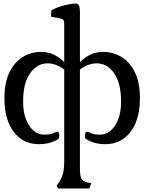

<svg xmlns="http://www.w3.org/2000/svg" viewBox="-20 -803 817 1088"><path d="M311 265 300 251 311 235Q329 209 336.5 181Q344 153 344 106V-409Q297 -444 249 -444Q191 -444 151 -388.5Q111 -333 111 -226Q111 -167 128 -125Q145 -83 171.5 -61.5Q198 -40 228 -40Q266 -40 281.5 -48Q297 -56 304 -56Q312 -56 314 -48.5Q316 -41 316 -31Q316 -18 307 -13Q285 0 258.5 7Q232 14 201 14Q111 14 58 -55.5Q5 -125 5 -247Q5 -333 32.5 -391Q60 -449 107.5 -479Q155 -509 215 -509Q286 -509 344 -451V-665Q344 -680 340.5 -687.5Q337 -695 323 -698L270 -708V-742Q282 -752 306.5 -761Q331 -770 360 -776.5Q389 -783 411 -783Q433 -783 433 -736V-451Q491 -509 563 -509Q623 -509 670.5 -479Q718 -449 745.5 -391Q773 -333 773 -247Q773 -125 719.5 -55.5Q666 14 577 14Q515 14 471 -13Q461 -18 461 -31Q461 -41 463.5 -48.5Q466 -56 474 -56Q482 -56 496.5 -48Q511 -40 549 -40Q579 -40 605.5 -61.5Q632 -83 649 -125Q666 -167 666 -226Q666 -333 626.5 -388.5Q587 -444 529 -444Q480 -444 433 -409V155Q433 193 441.5 209Q450 225 475 231L497 235L486 265Z"/></svg>

Font: Gabriela
Style: Regular
Weight: 400
Designer: Eduardo Rodriguez Tunni
Foundry: Eduardo Rodriguez Tunni
Version: Version 2.001;gftools[0.9.26]